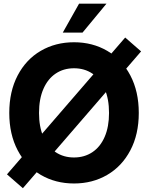

<svg xmlns="http://www.w3.org/2000/svg" viewBox="-20 -964 787 1021"><path d="M29.3 -363.3Q29.3 -477.5 73.9 -562.8Q118.5 -648 196.8 -693.7Q275.2 -739.3 373.6 -739.3Q471.8 -739.3 550.1 -693.7Q628.5 -648 673.2 -562.8Q718 -477.5 718 -363.3Q718 -249.5 673.1 -164.5Q628.3 -79.5 550 -33.9Q471.8 11.7 373.6 11.7Q275.2 11.7 196.9 -34Q118.7 -79.8 74 -164.8Q29.3 -249.8 29.3 -363.3ZM559.8 -363.3Q559.8 -437.8 536.5 -491.3Q513.3 -544.8 471 -572.9Q428.8 -601 373.6 -601Q318.3 -601 276.3 -572.9Q234.3 -544.8 210.9 -491.3Q187.5 -437.8 187.5 -363.3Q187.5 -289.3 210.9 -235.9Q234.3 -182.5 276.3 -154.5Q318.3 -126.6 373.6 -126.6Q428.8 -126.6 471 -154.6Q513.3 -182.7 536.5 -236Q559.8 -289.3 559.8 -363.3ZM17.1 -36.8 645.7 -764.4 730.3 -690.7 101.7 36.8ZM400.4 -944.4H546.1L418.9 -790.7H313.9Z"/></svg>

Font: Intratopia Thin
Style: Regular
Weight: 100
Designer: Rasmus Andersson
Foundry: rsms
Version: Version 3.000;Glyphs 3.2.3 (3260)